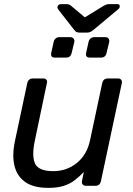

<svg xmlns="http://www.w3.org/2000/svg" viewBox="-20 -900 642 930"><path d="M214 10Q142 10 102 -18.5Q62 -47 50 -97.5Q38 -148 52 -215L112 -497Q117 -520 140 -520H190Q200 -520 205 -513.5Q210 -507 207 -497L149 -220Q133 -146 149.5 -108.5Q166 -71 238 -71Q303 -71 352 -110.5Q401 -150 416 -220L475 -497Q480 -520 503 -520H552Q562 -520 567 -513.5Q572 -507 570 -497L469 -23Q464 0 442 0H396Q386 0 380.5 -6.5Q375 -13 377 -23L386 -67Q364 -44 341 -26.5Q318 -9 288 0.5Q258 10 214 10ZM415 -621Q393 -621 397 -643L409 -697Q411 -707 418.5 -713.5Q426 -720 436 -720H490Q500 -720 505.5 -713.5Q511 -707 509 -697L496 -643Q491 -621 469 -621ZM246 -621Q224 -621 228 -643L240 -697Q242 -707 249.5 -713.5Q257 -720 267 -720H321Q330 -720 336 -713.5Q342 -707 340 -697L327 -643Q322 -621 300 -621ZM368 -742Q360 -742 353 -744Q346 -746 338 -757L263 -853Q258 -859 258 -865Q258 -871 263 -875.5Q268 -880 275 -880H302Q314 -880 323 -873L391 -816L484 -873Q491 -876 496 -878Q501 -880 507 -880H549Q561 -880 560 -868Q560 -861 551 -854L435 -757Q422 -746 414.5 -744Q407 -742 398 -742Z"/></svg>

Font: Lubike
Style: Italic
Weight: 400
Italic angle: -12°
Foundry: Honoka55
Version: Version 1.000;July 22, 2022;FontCreator 14.0.0.2862 64-bit